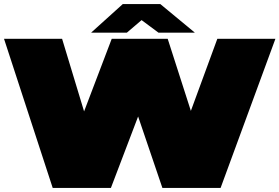

<svg xmlns="http://www.w3.org/2000/svg" viewBox="-20 -920 1368 940"><path d="M775 0 527 -730H801L974 -192L776 0ZM238 0 0 -729V-730H284L447 -192L249 0ZM249 0 527 -730H801L523 0ZM776 0 1044 -730H1328V-729L1060 0ZM756 -760 612 -867 765 -900 933 -761V-760ZM427 -760V-761L581 -900H765L601 -760Z"/></svg>

Font: Foldit Black
Style: Regular
Weight: 900
Version: Version 1.003